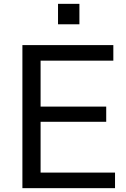

<svg xmlns="http://www.w3.org/2000/svg" viewBox="-20 -980 654 1000"><path d="M96.7 0V-745.1H570.3V-664.1H191.4V-424.8H533.2V-345.7H191.4V-81.1H579.1V0ZM282.2 -853.5V-960H393.6V-853.5Z"/></svg>

Font: Gothic A1 Medium
Style: Regular
Weight: 500
Designer: HanYang I&C Co.,Ltd.
Foundry: HanYang I&C Co.,Ltd.
Version: Version 2.50